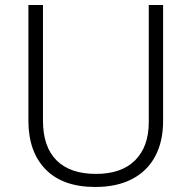

<svg xmlns="http://www.w3.org/2000/svg" viewBox="-20 -734 762 764"><path d="M359 10Q230 10 161.5 -60Q93 -130 93 -254V-714H151V-254Q151 -150 205 -96Q259 -42 362 -42Q464 -42 518 -96.5Q572 -151 572 -248V-714H629V-252Q629 -171 597.5 -112Q566 -53 505.5 -21.5Q445 10 359 10Z"/></svg>

Font: Noto Sans Symbols Light
Style: Regular
Weight: 300
Version: Version 2.002